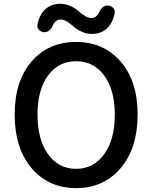

<svg xmlns="http://www.w3.org/2000/svg" viewBox="-20 -969 794 1002"><path d="M56.6 -371.1Q56.6 -546.9 145 -648.4Q233.4 -750 377 -750Q520.5 -750 609.4 -647.9Q698.2 -545.9 698.2 -371.1Q698.2 -195.3 609.4 -91.3Q520.5 12.7 377 12.7Q233.4 12.7 145 -91.3Q56.6 -195.3 56.6 -371.1ZM579.1 -371.1Q579.1 -500 523.9 -574.7Q468.8 -649.4 377 -649.4Q285.2 -649.4 230.5 -574.7Q175.8 -500 175.8 -371.1Q175.8 -241.2 230.5 -164.6Q285.2 -87.9 377 -87.9Q468.8 -87.9 523.9 -164.6Q579.1 -241.2 579.1 -371.1ZM460 -792Q431.6 -792 406.2 -803.7Q380.9 -815.4 365.2 -829.6Q349.6 -843.8 331.1 -855.5Q312.5 -867.2 296.9 -867.2Q268.6 -867.2 254.9 -835Q249 -819.3 236.3 -809.6Q223.6 -799.8 209 -800.8Q193.4 -802.7 182.6 -814.5Q174.8 -823.2 174.8 -835Q174.8 -837.9 175.8 -841.8Q186.5 -893.6 217.3 -921.4Q248 -949.2 293.9 -949.2Q322.3 -949.2 347.7 -937.5Q373 -925.8 388.2 -912.1Q403.3 -898.4 421.9 -886.7Q440.4 -875 456.1 -875Q484.4 -875 498 -906.2Q504.9 -921.9 517.1 -931.6Q529.3 -941.4 544.9 -940.4Q561.5 -938.5 571.3 -926.8Q579.1 -917 579.1 -906.2Q579.1 -902.3 578.1 -899.4Q568.4 -847.7 537.1 -819.8Q505.9 -792 460 -792Z"/></svg>

Font: Gen Jyuu GothicX Medium
Style: Regular
Weight: 500
Designer: Ryoko NISHIZUKA (kana &amp; ideographs); Paul D. Hunt (Latin, Greek &amp; Cyrillic); Wenlong ZHANG (bopomofo); Sandoll C
Version: Version 1.058.20140828